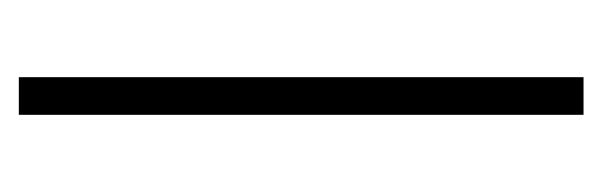

<svg xmlns="http://www.w3.org/2000/svg" viewBox="-238 -402 640 204"><g transform="rotate(-90 82.0 -300.0)"><path d="M62 0V-600H102V0Z"/></g></svg>

Font: Big Shoulders Stencil Text Thin Thin
Style: Regular
Weight: 250
Version: Version 2.001